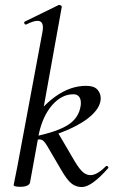

<svg xmlns="http://www.w3.org/2000/svg" viewBox="-20 -745 457 774"><path d="M35 1 39 -19Q48 -62 50 -74L150 -610Q153 -624 153 -634Q153 -661 131 -661Q115 -661 85 -646H84Q80 -646 78 -651Q76 -656 80 -658L217 -725H219Q223 -725 226.5 -722Q230 -719 229 -717L137 -207L101 -9Q99 -1 89 3.5Q79 8 62 8Q35 8 35 1ZM228 -58 170 -157Q161 -172 154.5 -177.5Q148 -183 138 -183Q134 -183 116 -179L212 -213L281 -95Q301 -62 315 -50.5Q329 -39 345 -39Q371 -39 407 -75Q408 -76 410 -76Q414 -76 416 -72.5Q418 -69 416 -67Q349 9 310 9Q286 9 268 -5.5Q250 -20 228 -58ZM305 -318Q306 -322 306 -330Q306 -347 298 -356Q290 -365 276 -365Q229 -365 191 -322Q153 -279 137 -207L104 -243Q141 -311 202 -355Q263 -399 327 -399Q359 -399 372.5 -384Q386 -369 386 -349Q386 -316 352.5 -283.5Q319 -251 257.5 -223.5Q196 -196 116 -179V-194Q212 -214 255 -242Q298 -270 305 -318Z"/></svg>

Font: Cormorant Garamond Medium
Style: Italic
Weight: 500
Italic angle: -10°
Designer: Christian Thalmann (Catharsis Fonts)
Foundry: Catharsis Fonts
Version: Version 4.000